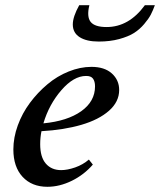

<svg xmlns="http://www.w3.org/2000/svg" viewBox="-20 -699 609 730"><path d="M355.5 -541Q309.1 -541 283 -557.6Q256.8 -574.2 256.8 -606Q256.8 -635.3 281.2 -679.2H319.8Q309.1 -635.3 324.7 -615.7Q340.3 -596.2 385.3 -596.2Q470.2 -596.2 530.8 -679.2H568.8Q561.5 -659.2 553.5 -643.6Q545.4 -627.9 528.3 -607.7Q511.2 -587.4 489.7 -573.7Q468.3 -560.1 433.3 -550.5Q398.4 -541 355.5 -541ZM160.2 11.2Q101.1 11.2 65.9 -26.6Q30.8 -64.5 30.8 -130.9Q30.8 -175.8 47.6 -222.2Q64.5 -268.6 93.8 -307.9Q123 -347.2 160.2 -378.4Q197.3 -409.7 241.2 -427.2Q285.2 -444.8 327.6 -444.8Q377.4 -444.8 405.3 -419.7Q433.1 -394.5 433.1 -356.9Q433.1 -312 394.3 -277.8Q355.5 -243.7 289.3 -224.4Q223.1 -205.1 137.7 -200.2Q132.8 -176.3 132.8 -150.9Q132.8 -101.6 154.3 -76.9Q175.8 -52.2 212.4 -52.2Q236.3 -52.2 265.9 -62.5Q295.4 -72.8 317.9 -92.3L333 -73.2Q299.8 -34.7 253.2 -11.7Q206.5 11.2 160.2 11.2ZM307.1 -410.2Q260.3 -410.2 213.4 -356.2Q166.5 -302.2 145 -230Q236.3 -238.8 288.8 -276.1Q341.3 -313.5 341.3 -370.6Q341.3 -389.6 333.5 -400.1Q325.7 -410.6 307.1 -410.2Z"/></svg>

Font: Elstob SemiBold
Style: Italic
Weight: 600
Italic angle: -20°
Designer: Peter S. Baker
Version: Version 1.015